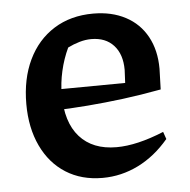

<svg xmlns="http://www.w3.org/2000/svg" viewBox="-43 -548 595 601"><g transform="rotate(-5 254.5 -247.5)"><path d="M256 10Q190 10 141 -21Q92 -52 65 -109Q38 -166 38 -241Q38 -320 66.5 -379.5Q95 -439 147.5 -472Q200 -505 271 -505Q329 -505 372.5 -482Q416 -459 439.5 -416Q463 -373 463 -315L461 -250Q396 -238 340.5 -231Q285 -224 229.5 -219.5Q174 -215 111 -213V-278L352 -280L354 -321Q354 -370 328.5 -398Q303 -426 258 -426Q240 -426 221 -420.5Q202 -415 184 -406Q168 -372 159.5 -334.5Q151 -297 151 -261Q151 -174 192 -128Q233 -82 308 -82Q372 -82 457 -117L465 -94Q422 -43 368.5 -16.5Q315 10 256 10Z"/></g></svg>

Font: Piazzolla Thin
Style: Bold
Weight: 700
Version: Version 2.005